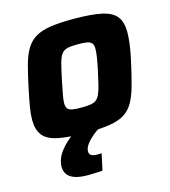

<svg xmlns="http://www.w3.org/2000/svg" viewBox="-108 -604 788 891"><g transform="rotate(-15 286.5 -159.0)"><path d="M249.9 8Q161.3 8 111.2 -3Q61.2 -14 40.9 -41.1Q20.5 -68.1 20.5 -114.3Q20.5 -140.7 26.3 -175.6Q32.1 -210.4 41.5 -255Q54.9 -319 66.9 -364.2Q78.8 -409.4 96.3 -439.4Q113.8 -469.4 141.5 -486.7Q169.2 -504 213.6 -511Q258 -518 324.3 -518Q412.9 -518 462.5 -507Q512.2 -496 532.6 -468.9Q552.9 -441.9 552.9 -394.7Q552.9 -368.3 548.2 -333.7Q543.5 -299 533.5 -255Q519.5 -191 506.8 -145.8Q494.1 -100.6 477.1 -70.6Q460.2 -40.6 432.6 -23.3Q404.9 -6 360.5 1Q316.2 8 249.9 8ZM257.2 -110.9Q283.2 -110.9 300 -113.5Q316.8 -116.1 327.4 -123.9Q338 -131.7 345.3 -147.6Q352.6 -163.5 359.3 -189.8Q366 -216.2 374.2 -255Q382.2 -292.3 386 -316.9Q389.9 -341.6 389.9 -358Q389.9 -375.8 382.7 -384.6Q375.6 -393.3 359.9 -396.2Q344.2 -399.1 316.9 -399.1Q284.5 -399.1 265.9 -394.9Q247.3 -390.7 237 -376.1Q226.6 -361.4 219.2 -332.9Q211.7 -304.5 201.4 -255Q193.8 -216.7 189 -191.8Q184.1 -166.9 184.1 -151Q184.1 -133.6 191 -124.9Q197.9 -116.3 213.9 -113.6Q229.9 -110.9 257.2 -110.9ZM205.7 200Q164.5 200 140.5 191.1Q116.4 182.1 106.3 166.7Q96.2 151.3 96.2 132.3Q96.2 93.9 123.7 57.7Q151.1 21.4 197.9 -10L316 0Q298 9.7 278.9 25.5Q259.8 41.4 246.4 59.4Q233.1 77.5 233.1 94.2Q233.1 105.3 241.8 112.1Q250.6 118.8 274.1 118.8Q276.6 118.8 280.9 118.8Q285.2 118.8 292.2 117.8L275 197.1Q260.3 198.1 241.3 199.1Q222.3 200 205.7 200Z"/></g></svg>

Font: Saira Thin
Style: Italic
Weight: 100
Italic angle: -12°
Designer: Hector Gatti with collaboration of the Omnibus-Type team
Foundry: Omnibus-Type
Version: Version 1.101